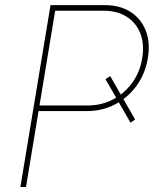

<svg xmlns="http://www.w3.org/2000/svg" viewBox="-20 -748 642 768"><path d="M420.9 -443.4 520.5 -270 502 -257.3 401.9 -431.6ZM61.5 0 182.1 -727.5H398.9Q460 -727.5 502.2 -700.4Q544.4 -673.3 563.2 -625.2Q582 -577.1 571.3 -515.1Q561 -453.1 526.6 -405.5Q492.2 -357.9 440.9 -330.8Q389.6 -303.7 328.6 -303.7H124L127.4 -326.2H332Q386.2 -326.2 432.1 -350.3Q478 -374.5 509 -417Q540 -459.5 548.8 -515.1Q558.1 -570.8 541.5 -613.8Q524.9 -656.7 487.1 -680.9Q449.2 -705.1 395 -705.1H200.7L84 0Z"/></svg>

Font: Inter 16pt Thin
Style: Italic
Weight: 250
Italic angle: -9.3988°
Version: Version 4.001;git-66647c0bb